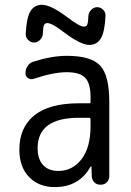

<svg xmlns="http://www.w3.org/2000/svg" viewBox="-20 -760 540 790"><path d="M304.7 -275.4Q134.8 -275.4 134.8 -150.4Q134.8 -105.5 157.2 -81.1Q179.7 -56.6 219.7 -56.6Q278.3 -56.6 315.4 -105Q352.5 -153.3 352.5 -240.2V-269.5Q352.5 -274.4 347.7 -275.4ZM205.1 9.8Q139.6 9.8 99.6 -31.7Q59.6 -73.2 59.6 -144.5Q59.6 -235.4 121.1 -285.2Q182.6 -335 304.7 -335H347.7Q352.5 -335 352.5 -339.8V-360.4Q352.5 -417 330.6 -439.9Q308.6 -462.9 254.9 -462.9Q199.2 -462.9 118.2 -435.5Q106.4 -431.6 95.7 -438.5Q85 -445.3 85 -458V-460Q85 -475.6 94.2 -489.3Q103.5 -502.9 119.1 -506.8Q193.4 -530.3 254.9 -530.3Q354.5 -530.3 392.1 -490.2Q429.7 -450.2 429.7 -339.8V-35.2Q429.7 -20.5 419.9 -10.3Q410.2 0 394.5 0H392.6Q377.9 0 368.2 -9.8Q358.4 -19.5 357.4 -35.2L356.4 -74.2Q356.4 -75.2 355.5 -75.2Q353.5 -75.2 352.5 -74.2Q305.7 9.8 205.1 9.8ZM414.1 -695.3Q411.1 -628.9 395 -602.1Q378.9 -575.2 347.7 -575.2Q311.5 -575.2 242.2 -627.9Q194.3 -665 174.8 -665Q165 -665 161.1 -656.7Q157.2 -648.4 156.2 -620.1Q155.3 -606.4 144.5 -595.7Q133.8 -585 120.1 -585Q106.4 -585 95.7 -595.7Q85 -606.4 85.9 -620.1Q88.9 -686.5 105 -713.4Q121.1 -740.2 152.3 -740.2Q189.5 -740.2 257.8 -688.5Q307.6 -650.4 325.2 -650.4Q335 -650.4 338.9 -658.7Q342.8 -667 343.8 -695.3Q344.7 -709 355.5 -719.7Q366.2 -730.5 379.9 -730.5Q393.6 -730.5 404.3 -719.7Q415 -709 414.1 -695.3Z"/></svg>

Font: Rounded-L Mgen+ 2m regular
Style: Regular
Weight: 400
Designer: [Source Han Sans]
Ryoko NISHIZUKA  (kana & ideographs); Paul D. Hunt (Latin, Greek & Cyrillic); Wenlong ZHANG  (bopomofo
Version: Version 1.059.20150602